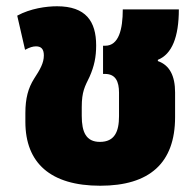

<svg xmlns="http://www.w3.org/2000/svg" viewBox="-20 -578 626 613"><path d="M300 15C457 15 539 -57 539 -204V-283C539 -335 522 -370 484 -383V-387C529 -405 551 -460 551 -548H372C372 -484 359 -432 316 -432H309V-342H315C349 -342 360 -318 360 -282V-207C360 -158 346 -125 299 -125C255 -125 241 -156 241 -208V-236C241 -286 251 -302 266 -333C281 -367 287 -396 287 -433C287 -510 254 -558 162 -558C128 -558 77 -551 35 -528L60 -419C75 -427 85 -430 95 -430C111 -430 120 -422 120 -401C120 -377 108 -356 89 -327C70 -297 61 -264 61 -217V-189C61 -58 141 15 300 15Z"/></svg>

Font: Noto Sans Thai SemCond Blk
Style: Regular
Weight: 900
Width: 4
Designer: Monotype Design Team
Foundry: Monotype Imaging Inc.
Version: Version 2.002